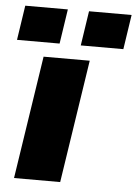

<svg xmlns="http://www.w3.org/2000/svg" viewBox="-76 -764 574 804"><g transform="rotate(5 210.5 -361.5)"><path d="M13.5 0 92.5 -517H286.5L207.5 0ZM243.5 -577.5 265.5 -723H444.5L422.5 -577.5ZM-24.5 -577.5 -2.5 -723H176.5L154.5 -577.5Z"/></g></svg>

Font: Public Sans Thin Black
Style: Italic
Weight: 900
Italic angle: -8°
Version: Version 2.001